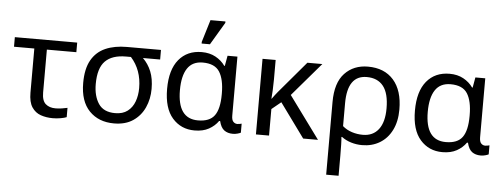

<svg xmlns="http://www.w3.org/2000/svg" viewBox="-59 -946 3563 1356"><g transform="rotate(5 1722.0 -268.0)"><path d="M332 11Q286 11 247 -2.5Q208 -16 184 -52Q160 -88 160 -155V-468H16V-536H458V-468H249V-164Q249 -106 275.5 -83Q302 -60 345 -60Q367 -60 390.5 -63.5Q414 -67 430 -71V-5Q416 1 388.5 6Q361 11 332 11Z M766 10Q657 10 591 -58Q525 -126 525 -256Q525 -357 560 -418.5Q595 -480 659 -508Q723 -536 810 -536H1052V-468H930Q968 -431 989 -379.5Q1010 -328 1010 -256Q1010 -184 982.5 -123.5Q955 -63 901 -26.5Q847 10 766 10ZM768 -63Q822 -63 856 -89Q890 -115 906 -158.5Q922 -202 922 -254Q922 -382 845 -468H810Q712 -468 663 -418.5Q614 -369 614 -256Q614 -171 650 -117Q686 -63 768 -63Z M1337 10Q1241 10 1180 -59.5Q1119 -129 1119 -266Q1119 -402 1178.5 -474Q1238 -546 1341 -546Q1397 -546 1439 -523Q1481 -500 1507 -463H1511L1524 -536H1594V-118Q1594 -87 1606 -74.5Q1618 -62 1635 -62Q1643 -62 1652 -64Q1661 -66 1665 -67V-3Q1658 1 1642 5.5Q1626 10 1609 10Q1572 10 1547.5 -8Q1523 -26 1512 -72H1505Q1480 -36 1438.5 -13Q1397 10 1337 10ZM1355 -63Q1438 -63 1472.5 -110.5Q1507 -158 1507 -261V-267Q1507 -367 1473.5 -420Q1440 -473 1354 -473Q1281 -473 1245.5 -419.5Q1210 -366 1210 -265Q1210 -63 1355 -63ZM1334 -606V-618L1382 -776H1488V-766L1393 -606Z M2196 -536 1993 -299 2212 0H2107L1931 -242L1865 -188V0H1772V-536H1865V-397Q1865 -357 1863 -319Q1861 -281 1859 -261H1861Q1870 -274 1880.5 -287.5Q1891 -301 1900 -312L2090 -536Z M2291 240V-275Q2291 -412 2354.5 -479Q2418 -546 2519 -546Q2636 -546 2701 -472Q2766 -398 2766 -263Q2766 -178 2735 -116.5Q2704 -55 2649.5 -22.5Q2595 10 2525 10Q2485 10 2447 -1.5Q2409 -13 2380 -35H2375Q2377 -19 2378 17Q2379 53 2379 98V240ZM2524 -63Q2596 -63 2635.5 -114.5Q2675 -166 2675 -263Q2675 -370 2634.5 -421Q2594 -472 2517 -472Q2380 -472 2380 -274V-112Q2409 -87 2446.5 -75Q2484 -63 2524 -63Z M3094 10Q2998 10 2937 -59.5Q2876 -129 2876 -266Q2876 -402 2935.5 -474Q2995 -546 3098 -546Q3154 -546 3196 -523Q3238 -500 3264 -463H3268L3281 -536H3351V-118Q3351 -87 3363 -74.5Q3375 -62 3392 -62Q3400 -62 3409 -64Q3418 -66 3422 -67V-3Q3415 1 3399 5.5Q3383 10 3366 10Q3329 10 3304.5 -8Q3280 -26 3269 -72H3262Q3237 -36 3195.5 -13Q3154 10 3094 10ZM3112 -63Q3195 -63 3229.5 -110.5Q3264 -158 3264 -261V-267Q3264 -367 3230.5 -420Q3197 -473 3111 -473Q3038 -473 3002.5 -419.5Q2967 -366 2967 -265Q2967 -63 3112 -63Z"/></g></svg>

Font: Go Noto Kurrent-Regular
Style: Regular
Weight: 400
Designer: Monotype Design Team
Foundry: Monotype Imaging Inc.
Version: Version 2.012; ttfautohint (v1.8.4.7-5d5b)